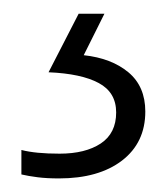

<svg xmlns="http://www.w3.org/2000/svg" viewBox="-20 -20 245 280"><path d="M191.9 142.6Q191.9 188 158 214.1Q124 240.2 65.9 240.2Q48.3 240.2 34.9 238.5Q21.5 236.8 11.2 234.4V198.7Q31.7 204.1 66.9 204.1Q104.5 204.1 127 189.2Q149.4 174.3 149.4 144Q149.4 114.7 124 101.1Q98.6 87.4 50.8 85.4L94.7 0H132.3L102.1 60.5Q142.6 64.9 167.2 85.4Q191.9 106 191.9 142.6Z"/></svg>

Font: Open Sans Light
Style: Regular
Weight: 300
Designer: Monotype Design Team
Foundry: Monotype Imaging Inc.
Version: Version 3.000; ttfautohint (v1.8.4)